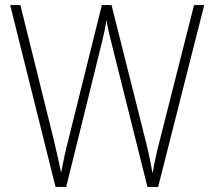

<svg xmlns="http://www.w3.org/2000/svg" viewBox="-20 -734 841 754"><path d="M782 -714H742L608 -185C595 -136 587 -98 579 -53C571 -99 564 -133 551 -185L418 -714H380L249 -187C238 -145 228 -99 220 -56C213 -90 204 -130 191 -186L60 -714H20L198 0H240L379 -563C387 -596 393 -621 398 -656C404 -618 411 -591 421 -552L559 0H601Z"/></svg>

Font: Noto Sans Myanmar SemiCondensed ExtraLight
Style: Regular
Weight: 200
Width: 4
Designer: Monotype Design Team
Foundry: Monotype Imaging Inc.
Version: Version 2.107